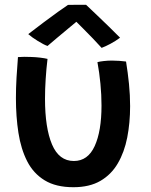

<svg xmlns="http://www.w3.org/2000/svg" viewBox="-20 -756 629 802"><path d="M387 -496.5Q396 -499 413.2 -501Q430.5 -503 447.5 -503Q462 -503 479 -501.8Q496 -500.5 506.5 -499Q514 -453 518.8 -405.5Q523.5 -358 523.5 -312.5Q523.5 -243 511.5 -181.8Q499.5 -120.5 472.2 -73.8Q445 -27 399.5 -0.5Q354 26 286.5 26Q213.5 26 166.5 -2.8Q119.5 -31.5 93.5 -82.5Q67.5 -133.5 57 -201Q46.5 -268.5 46.5 -346Q46.5 -388 49 -431.5Q51.5 -475 55 -517.5Q79.5 -519.5 111 -518Q129.5 -517.5 148 -515.2Q166.5 -513 178.5 -510Q173.5 -468.5 170.8 -426.2Q168 -384 168 -343.5Q168 -222 197.2 -152.8Q226.5 -83.5 288.5 -83.5Q347 -83.5 375.5 -145.8Q404 -208 404 -315Q404 -359.5 399.5 -406.2Q395 -453 387 -496.5ZM339.5 -736Q359 -717.5 384.8 -693Q410.5 -668.5 436.2 -643.5Q462 -618.5 481.5 -598.5Q462 -584 441.2 -573Q420.5 -562 404.5 -556Q389.5 -573 368.2 -595Q347 -617 327.8 -636.2Q308.5 -655.5 299 -665Q287.5 -655.5 265.5 -637.2Q243.5 -619 219.5 -598.8Q195.5 -578.5 178.5 -564Q163.5 -569 138 -584.8Q112.5 -600.5 98 -613.5Q127 -636 161 -661.5Q195 -687 223.2 -707.2Q251.5 -727.5 264 -735.5Q271 -735.5 285.5 -735.8Q300 -736 315.2 -736Q330.5 -736 339.5 -736Z"/></svg>

Font: Grandstander Medium
Style: Regular
Weight: 500
Designer: Tyler Finck
Foundry: Etcetera Type Co
Version: Version 1.200; ttfautohint (v1.8.3)